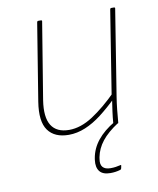

<svg xmlns="http://www.w3.org/2000/svg" viewBox="-78 -541 659 800"><g transform="rotate(-10 251.5 -140.5)"><path d="M182 11Q122 11 94.5 -27Q67 -65 80 -147L133 -474Q134 -479 138 -479H149Q155 -479 154 -474L101 -150Q90 -79 112 -44Q134 -9 187 -9Q236 -9 287.5 -42.5Q339 -76 395 -132L392 -106Q356 -71 321.5 -44.5Q287 -18 252 -3.5Q217 11 182 11ZM376 0Q372 0 372 -3Q374 -29 377.5 -54.5Q381 -80 385 -106V-116L442 -474Q443 -479 447 -479H458Q464 -479 463 -474L405 -111Q401 -86 398 -57.5Q395 -29 393 -3Q393 0 389 0ZM325 198Q293 198 279.5 181Q266 164 270 133L271 126Q278 85 305 51.5Q332 18 378 -9L392 -2Q346 28 322 58.5Q298 89 291 125L290 132Q286 155 296 166.5Q306 178 329 178Q341 178 351 176.5Q361 175 369 173Q372 172 373.5 172.5Q375 173 374 176L372 186Q371 191 367 192Q357 195 346.5 196.5Q336 198 325 198Z"/></g></svg>

Font: Sofia Sans Semi Condensed Thin
Style: Italic
Weight: 250
Italic angle: -9°
Version: Version 4.100